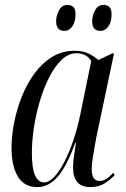

<svg xmlns="http://www.w3.org/2000/svg" viewBox="-20 -753 512 783"><path d="M133 10Q78 10 52.5 -33.5Q27 -77 27 -150Q27 -198 37.5 -252Q48 -306 68.5 -358Q89 -410 120 -452.5Q151 -495 192 -520.5Q233 -546 285 -546Q319 -546 342.5 -534Q366 -522 381 -508L437 -535H445L373 -194Q370 -177 365.5 -152.5Q361 -128 357.5 -104Q354 -80 354 -63Q354 -15 386 -15Q400 -15 413.5 -23.5Q427 -32 442 -48L448 -39Q431 -21 407 -5.5Q383 10 348 10Q278 10 278 -70Q278 -94 282 -119Q286 -144 290 -171H287Q252 -74 215 -32Q178 10 133 10ZM160 -9Q180 -9 201.5 -32Q223 -55 243 -94Q263 -133 279.5 -182Q296 -231 307 -284L352 -504Q342 -521 326 -528.5Q310 -536 293 -536Q259 -536 231 -509Q203 -482 180.5 -437.5Q158 -393 142 -339Q126 -285 118 -230.5Q110 -176 110 -130Q110 -66 123 -37.5Q136 -9 160 -9ZM389 -627Q374 -627 365 -636Q356 -645 356 -667Q356 -690 368 -711.5Q380 -733 402 -733Q417 -733 426 -724.5Q435 -716 435 -694Q435 -664 422 -645.5Q409 -627 389 -627ZM242 -627Q227 -627 218 -636Q209 -645 209 -667Q209 -690 221 -711.5Q233 -733 255 -733Q270 -733 279 -724.5Q288 -716 288 -695Q288 -664 275 -645.5Q262 -627 242 -627Z"/></svg>

Font: Noto Serif Display ExtraCondensed
Style: Italic
Weight: 400
Width: 2
Italic angle: -12°
Designer: Monotype Design Team
Foundry: Monotype Imaging Inc.
Version: Version 2.009